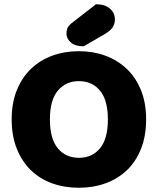

<svg xmlns="http://www.w3.org/2000/svg" viewBox="-20 -866 743 904"><path d="M668 -304Q668 -226 644 -165.5Q620 -105 577.5 -64.5Q535 -24 477 -3Q419 18 351 18Q283 18 225 -3Q167 -24 125 -65Q83 -106 59 -166Q35 -226 35 -304Q35 -382 59.5 -442Q84 -502 126.5 -542.5Q169 -583 226.5 -604Q284 -625 351 -625Q418 -625 475.5 -604Q533 -583 576 -542.5Q619 -502 643.5 -442Q668 -382 668 -304ZM488 -304Q488 -394 451 -439Q414 -484 351 -484Q290 -484 252.5 -439.5Q215 -395 215 -304Q215 -213 252 -168Q289 -123 352 -123Q414 -123 451 -168Q488 -213 488 -304ZM432 -846Q474 -846 497.5 -825.5Q521 -805 521 -775Q521 -755 511.5 -739Q502 -723 474 -706L374 -648Q334 -648 313.5 -666Q293 -684 293 -708Q293 -720 296.5 -731Q300 -742 316 -756Z"/></svg>

Font: Baloo Bhai 2 ExtraBold
Style: Regular
Weight: 800
Designer: Supriya Tembe, Noopur Datye and Ek Type
Foundry: Ek Type
Version: Version 1.640;PS 1.000;hotconv 16.6.51;makeotf.lib2.5.65220;